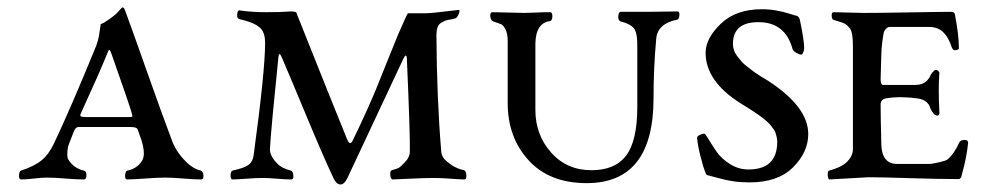

<svg xmlns="http://www.w3.org/2000/svg" viewBox="-20 -483 2672 520"><path d="M37 3Q31 3 31.5 -8Q32 -19 37 -21Q74 -33 94 -50Q111 -64 125 -92Q169 -184 241 -360Q246 -374 248 -386Q249 -391 250 -399Q251 -407 252 -412L253 -418Q259 -419 276 -431Q293 -443 298 -449Q310 -463 312 -463Q316 -463 319 -454Q339 -400 378.5 -288Q418 -176 444 -107Q455 -75 479 -50Q501 -26 524 -21Q530 -19 531 -8Q532 3 524 3Q506 3 476.5 0.5Q447 -2 428 -2Q406 -2 373 0.5Q340 3 324 3Q320 3 319 -3Q318 -9 320 -15Q322 -21 325 -21Q351 -26 365 -48Q373 -62 367 -89Q365 -100 353 -132Q351 -139 334 -139H192Q185 -139 180 -127Q164 -87 164 -84Q160 -59 165 -51Q180 -27 207 -21Q214 -20 214 -8.5Q214 3 207 3Q187 3 157 0.5Q127 -2 108 -2Q94 -2 72 0.5Q50 3 37 3ZM270 -337Q249 -285 199 -176Q196 -170 199 -168Q202 -166 212 -166H329Q337 -166 338 -167Q339 -168 337 -176Q331 -198 282 -337Q279 -345 277.5 -347Q276 -349 274.5 -347Q273 -345 270 -337Z M920 1Q911 18 900.5 16.5Q890 15 883 -1Q856 -58 810.5 -167.5Q765 -277 743 -328Q736 -345 734 -328Q714 -133 711 -79Q711 -60 731 -40Q743 -27 768 -21Q773 -20 774.5 -8.5Q776 3 768 3Q755 3 730.5 1Q706 -1 691 -1Q674 -1 647.5 1Q621 3 610 3Q604 3 604.5 -8.5Q605 -20 610 -21Q642 -28 654 -37Q665 -46 667 -63Q698 -291 698 -367Q698 -392 687 -405Q673 -421 629 -431Q620 -433 623 -449Q625 -455 628 -455Q660 -450 700.5 -450Q741 -450 757.5 -451.5Q774 -453 782 -450Q892 -174 920 -106Q928 -86 936 -104Q956 -145 973.5 -184Q991 -223 999.5 -244Q1008 -265 1028 -315Q1048 -365 1058 -389Q1083 -447 1085 -447H1131Q1149 -447 1221 -456Q1228 -457 1221 -442Q1218 -436 1215 -434Q1207 -431 1199 -430Q1191 -429 1186 -427Q1181 -425 1173 -420Q1162 -412 1162 -388Q1163 -216 1175 -73Q1176 -57 1191 -45Q1212 -27 1237 -22Q1242 -20 1243 -8.5Q1244 3 1237 3Q1228 3 1201 1Q1174 -1 1155 -1Q1130 -1 1089.5 1Q1049 3 1044 3Q1038 3 1037 -8.5Q1036 -20 1041 -22Q1048 -24 1053 -25.5Q1058 -27 1061.5 -29.5Q1065 -32 1066 -33Q1067 -34 1070.5 -37.5Q1074 -41 1076 -43Q1090 -57 1090 -73Q1091 -115 1082 -323Q1081 -342 1072 -323Q929 -19 920 1Z M1355 -204V-372Q1355 -392 1349 -403.5Q1343 -415 1337 -417.5Q1331 -420 1316 -425Q1312 -426 1309.5 -432Q1307 -438 1308 -444Q1309 -450 1314 -450Q1330 -450 1357 -449Q1384 -448 1401 -448Q1413 -448 1431 -449Q1449 -450 1470 -450Q1476 -450 1476 -439Q1476 -428 1470 -426Q1431 -421 1430 -365V-185Q1430 -118 1472.5 -70Q1515 -22 1582 -22Q1646 -22 1676 -62Q1706 -102 1706 -193V-350Q1707 -393 1697.5 -405.5Q1688 -418 1661 -425Q1654 -427 1654.5 -439Q1655 -451 1662 -451H1734Q1749 -451 1774 -451.5Q1799 -452 1815 -452Q1821 -452 1820 -441.5Q1819 -431 1815 -430Q1759 -419 1757 -375Q1750 -298 1750 -217Q1750 13 1569 13Q1468 13 1411.5 -49Q1355 -111 1355 -204Z M2007 -24Q2085 -24 2085 -99Q2085 -106 2083.5 -112Q2082 -118 2080.5 -123Q2079 -128 2074.5 -134Q2070 -140 2067 -144Q2064 -148 2057 -154Q2050 -160 2046.5 -163Q2043 -166 2033.5 -172.5Q2024 -179 2019.5 -182Q2015 -185 2003 -192.5Q1991 -200 1986 -203Q1891 -263 1891 -340Q1891 -379 1932 -418.5Q1973 -458 2043 -458Q2064 -458 2083 -454.5Q2102 -451 2116 -446.5Q2130 -442 2134 -441Q2145 -440 2147 -426Q2158 -373 2158 -352Q2158 -347 2155.5 -341Q2153 -335 2150 -335Q2146 -335 2136.5 -340Q2127 -345 2126 -352Q2106 -423 2034 -423Q1965 -423 1965 -364Q1965 -355 1968 -346.5Q1971 -338 1978 -329Q1985 -320 1990 -314.5Q1995 -309 2007 -300Q2019 -291 2023.5 -287.5Q2028 -284 2042.5 -275Q2057 -266 2059 -265Q2169 -194 2169 -120Q2169 -71 2128 -30Q2087 11 2010 11Q1986 11 1966 8Q1946 5 1926.5 -0.5Q1907 -6 1902 -7Q1897 -8 1895 -9Q1893 -10 1892 -12L1891 -15Q1885 -28 1877 -60Q1869 -92 1868 -110Q1868 -114 1875 -117.5Q1882 -121 1888 -121Q1890 -121 1899 -106Q1908 -91 1920.5 -72.5Q1933 -54 1956.5 -39Q1980 -24 2007 -24Z M2468 -216Q2420 -223 2382 -217Q2365 -215 2365 -200Q2365 -168 2367 -90Q2369 -39 2410 -39H2498Q2503 -39 2521.5 -43Q2540 -47 2546 -51Q2564 -66 2578 -97Q2581 -104 2593 -104Q2602 -104 2602 -96Q2598 -56 2585 -10Q2583 2 2576 2Q2525 2 2444.5 -0.5Q2364 -3 2333 -3L2226 3Q2224 3 2222.5 -3Q2221 -9 2222 -15Q2223 -21 2226 -21Q2258 -30 2271 -42Q2290 -59 2290 -79V-357Q2290 -398 2281 -407Q2278 -410 2276 -412.5Q2274 -415 2271.5 -416.5Q2269 -418 2267.5 -419Q2266 -420 2262 -421.5Q2258 -423 2256 -423.5Q2254 -424 2248 -426Q2242 -428 2238 -429Q2233 -430 2232.5 -440Q2232 -450 2238 -450Q2252 -450 2277.5 -449Q2303 -448 2319 -448Q2358 -448 2414 -449Q2470 -450 2508.5 -450.5Q2547 -451 2554 -451Q2565 -451 2566 -445Q2577 -388 2577 -353Q2577 -347 2566 -347Q2561 -347 2558 -354Q2549 -381 2538 -392Q2523 -410 2496 -410H2390Q2384 -410 2379 -404.5Q2374 -399 2373 -392Q2368 -364 2367 -339Q2365 -273 2365 -268Q2365 -253 2372 -253H2459Q2478 -253 2489 -263Q2498 -272 2501 -281Q2510 -294 2515 -294Q2518 -294 2521.5 -290.5Q2525 -287 2524 -283Q2521 -243 2524 -182Q2526 -170 2518 -170Q2509 -170 2500 -189Q2494 -211 2468 -216Z"/></svg>

Font: EB Garamond 12 All SC
Style: AllSC
Weight: 400
Version: Version 0.016 ; ttfautohint (v0.97) -l 8 -r 50 -G 200 -x 0 -